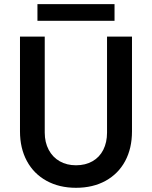

<svg xmlns="http://www.w3.org/2000/svg" viewBox="-20 -896 731 924"><path d="M76.2 -263.7V-719.7H195.3V-257.8Q195.3 -210.9 214.4 -175Q233.4 -139.2 267.3 -119.9Q301.3 -100.6 345.7 -100.6Q391.1 -100.6 425 -119.9Q459 -139.2 477.1 -175Q495.1 -210.9 495.1 -257.8V-719.7H615.2V-263.7Q615.2 -182.1 582.3 -120.8Q549.3 -59.6 488.3 -25.9Q427.2 7.8 345.7 7.8Q265.1 7.8 203.9 -25.9Q142.6 -59.6 109.4 -121.1Q76.2 -182.6 76.2 -263.7ZM160.2 -876H531.2V-795.9H160.2Z"/></svg>

Font: Reddit Sans Fudge SemiBold
Style: Regular
Weight: 600
Designer: Stephen Hutchings
Foundry: Reddit
Version: Version 1.011